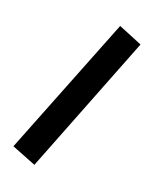

<svg xmlns="http://www.w3.org/2000/svg" viewBox="-98 -451 643 771"><g transform="rotate(15 223.5 -65.0)"><path d="M306.2 -378.9 404.3 -328.1 117.7 249 17.1 198.7Z"/></g></svg>

Font: Vazirmatn FD NL ExtraBold
Style: Regular
Weight: 800
Designer: Saber Rastikerdar
Foundry: Saber Rastikerdar
Version: Version 33.003